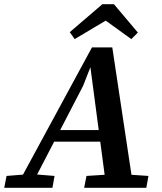

<svg xmlns="http://www.w3.org/2000/svg" viewBox="-52 -888 767 908"><path d="M-32 0 -21 -56 79 -64H107L206 -56L196 0ZM23 0 383 -664H479L579 0H451L375 -574H377L341 -482L91 0ZM187 -218 197 -273H474L472 -218ZM346 0 357 -56 483 -64H532L650 -56L640 0ZM487 -868 600 -734 569 -703 414 -815H489L301 -703L278 -736L432 -868Z"/></svg>

Font: Source Serif 4 SemiBold
Style: Italic
Weight: 600
Italic angle: -12°
Designer: Frank Grießhammer
Foundry: Adobe Systems Incorporated
Version: Version 4.004;hotconv 1.0.116;makeotfexe 2.5.65601